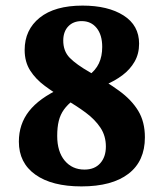

<svg xmlns="http://www.w3.org/2000/svg" viewBox="-20 -657 585 686"><path d="M242.9 -299.8Q221.5 -283.7 208.6 -265.7Q195.6 -247.7 190 -225.1Q184.4 -202.6 184.4 -171.5Q184.4 -115.3 211.1 -83.2Q237.9 -51.1 281.9 -51.1Q317.9 -51.1 338.1 -73.7Q358.3 -96.3 358.3 -133.4Q358.3 -171.4 339 -200.6Q319.6 -229.9 286.2 -254.7Q252.7 -279.5 210.5 -303.7Q172.8 -325.9 140.2 -350.1Q107.5 -374.2 87.8 -405.1Q68.1 -436 68.1 -478.4Q68.1 -550.6 121.9 -593.8Q175.7 -637 275.1 -637Q365.9 -637 421.4 -601.8Q477 -566.5 477 -500.9Q477 -464.6 460.8 -436.6Q444.7 -408.6 417.3 -388.1Q389.9 -367.6 356.3 -353.7L294.7 -385.6Q321.6 -405.5 333.4 -430.7Q345.2 -455.8 345.2 -489.4Q345.2 -532.3 325.3 -556.9Q305.5 -581.6 271.8 -581.6Q242.1 -581.6 224.3 -563.2Q206.5 -544.8 206 -513.6Q205.5 -474.6 229.1 -450.5Q252.7 -426.4 301.6 -398.5Q361.6 -364.7 405.8 -332.5Q450.1 -300.3 473.9 -261Q497.7 -221.7 497.7 -166.4Q497.7 -81 438.8 -36Q380 9 271 9Q165.4 9 106.4 -33.1Q47.4 -75.1 47.4 -150.9Q47.4 -213.6 83.8 -259.9Q120.1 -306.3 196.9 -341.5Z"/></svg>

Font: Vollkorn
Style: Regular
Weight: 400
Designer: Friedrich Althausen
Foundry: Friedrich Althausen
Version: Version 5.001